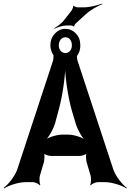

<svg xmlns="http://www.w3.org/2000/svg" viewBox="-60 -1016 728 1071"><path d="M423 -112 446 -34C449 -21 448 7 443 16L446 18C451 10 474 0 486 0H526C565 0 621 19 646 35L648 32C623 15 587 -31 573 -68L372 -679C369 -691 367 -718 372 -726L370 -728C365 -720 343 -711 332 -711H276C265 -711 242 -720 237 -728L235 -726C240 -718 239 -691 236 -678L35 -67C21 -31 -15 15 -40 32L-37 35C-13 19 43 0 82 0H123C135 0 157 10 162 18L165 16C160 7 159 -21 162 -34L185 -112C188 -125 190 -156 185 -164L183 -162C188 -153 213 -146 225 -146H383C395 -146 420 -153 425 -162L423 -164C418 -156 420 -125 423 -112ZM248 -331 266 -398C290 -482 305 -597 305 -664H302C302 -597 317 -482 341 -398L361 -331C371 -295 398 -247 418 -230L419 -234C399 -250 352 -265 321 -265H287C256 -265 209 -250 189 -234L191 -231C210 -247 238 -295 248 -331ZM340 -958 300 -907C286 -887 259 -868 243 -859L245 -856C260 -864 290 -874 313 -874H336C339 -874 349 -871 350 -868L354 -869C353 -872 359 -882 361 -884L418 -936C445 -961 486 -983 511 -993L510 -996C485 -987 441 -975 407 -975H372C367 -975 353 -980 351 -984L348 -982C350 -978 343 -963 340 -958ZM221 -763C221 -750 224 -738 228 -727C241 -696 266 -674 305 -674C352 -674 388 -708 388 -763C388 -776 386 -789 382 -800C370 -830 342 -855 305 -855C293 -855 282 -853 272 -848C245 -834 221 -807 221 -763ZM305 -808C327 -808 341 -789 341 -763C341 -739 326 -720 305 -720C284 -720 268 -738 268 -763C268 -789 283 -808 305 -808Z"/></svg>

Font: Asimov
Style: EdgeNar
Weight: 500
Designer: Google
Version: Version 2.000980: 2014